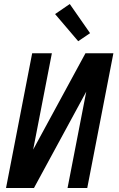

<svg xmlns="http://www.w3.org/2000/svg" viewBox="-20 -935 590 955"><path d="M149 0H10L140 -670H238L145 -191L405 -670H544L414 0H316L409 -479ZM369 -730 254 -865 327 -915 428 -770Z"/></svg>

Font: Lode Dark
Style: Bold Italic
Weight: 700
Italic angle: -11°
Monospace: yes
Designer: Belleve Invis
Foundry: Belleve Invis
Version: Version 29.2.0; ttfautohint (v1.8.3)